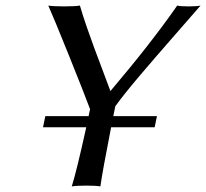

<svg xmlns="http://www.w3.org/2000/svg" viewBox="-20 -668 742 691"><path d="M298.8 -250Q301.8 -264.2 304.2 -274.9Q284.7 -327.6 228.8 -466.6Q172.9 -605.5 153.8 -647.9Q170.4 -645 210.2 -645Q250 -645 267.6 -647.9Q278.3 -610.8 293 -568.8Q307.6 -526.9 318.6 -497.1Q329.6 -467.3 348.6 -417.2Q367.7 -367.2 377.4 -340.3Q523.4 -512.2 617.7 -647.9Q628.9 -645 659.2 -645Q688 -645 701.7 -647.9Q666.5 -607.4 615.5 -549.1Q564.5 -490.7 539.6 -461.9Q514.6 -433.1 483.6 -396.5Q452.6 -359.9 432.1 -334.2Q411.6 -308.6 395 -285.6Q390.1 -261.7 387.7 -250H544.9L536.6 -210H379.9Q348.1 -47.9 341.3 2.9Q325.7 0 290 0Q254.9 0 238.3 2.9Q255.4 -51.3 290.5 -210H134.8L143.1 -250Z"/></svg>

Font: Linux Biolinum O
Style: Italic
Weight: 400
Italic angle: -12°
Designer: Philipp H. Poll
Foundry: Philipp H. Poll
Version: Version 1.1.3